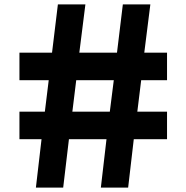

<svg xmlns="http://www.w3.org/2000/svg" viewBox="-20 -849 844 869"><path d="M142.5 0 168 -219H68V-343.5H183L200.5 -486H68V-610.5H215.5L242 -829H366.5L339 -610.5H509.5L536 -829H660.5L633 -610.5H736V-486H619L601.5 -343.5H736V-219H585.5L560 0H436.5L462 -219H292L266 0ZM307.5 -343.5H477L495 -486H325Z"/></svg>

Font: Spartan Thin ExtraBold
Style: Regular
Weight: 800
Version: Version 1.004